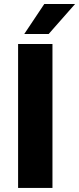

<svg xmlns="http://www.w3.org/2000/svg" viewBox="-20 -918 387 938"><path d="M68.4 0V-703.1H236.3V0ZM98.6 -752 196.3 -898.4H346.7L217.8 -752Z"/></svg>

Font: Sen ExtraBold
Style: Regular
Weight: 800
Version: Version 2.000;gftools[0.9.31]